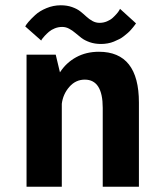

<svg xmlns="http://www.w3.org/2000/svg" viewBox="-20 -707 610 727"><path d="M362.5 -540.5Q339 -540.5 319.8 -547.2Q300.5 -554 288.2 -563.5Q276 -573 265.2 -582.2Q254.5 -591.5 242 -598.2Q229.5 -605 215.5 -605Q201 -605 187.8 -599.8Q174.5 -594.5 165.5 -586.8Q156.5 -579 149.5 -571.5Q142.5 -564 139 -559L136 -553.5L75.5 -607Q78.5 -613 87.5 -623.8Q96.5 -634.5 113.2 -650Q130 -665.5 156 -676.2Q182 -687 210 -687Q234 -687 253 -680.2Q272 -673.5 284.2 -663.8Q296.5 -654 307.2 -644Q318 -634 330.5 -627.2Q343 -620.5 357 -620.5Q371.5 -620.5 384.8 -626Q398 -631.5 406.5 -639.2Q415 -647 421.8 -654.8Q428.5 -662.5 431.5 -668L434.5 -673.5L495 -618.5L491.5 -613.5Q488 -608.5 484.8 -604.8Q481.5 -601 475.8 -594.2Q470 -587.5 463.8 -582.2Q457.5 -577 449.2 -570.2Q441 -563.5 431.5 -558.8Q422 -554 411.2 -549.5Q400.5 -545 388 -542.8Q375.5 -540.5 362.5 -540.5ZM80.5 0V-500H191L207 -433Q230.5 -469.5 268.2 -490.2Q306 -511 354.5 -511Q506 -511 506 -318.5V0H369V-298.5Q369 -405.5 301 -405.5Q266.5 -405.5 242.5 -378Q218.5 -350.5 214 -314V0Z"/></svg>

Font: League Mono Narrow SemiBold
Style: Regular
Weight: 600
Width: 3
Designer: Tyler Finck
Foundry: The League of Moveable Type / Tyler Finck
Version: Version 2.210